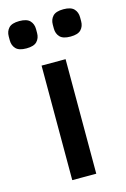

<svg xmlns="http://www.w3.org/2000/svg" viewBox="-142 -788 552 842"><g transform="rotate(-15 134.0 -367.0)"><path d="M78 0V-520H187V0ZM34 -610Q0 -610 -14 -625Q-28 -640 -28 -663V-681Q-28 -704 -14 -719Q0 -734 34 -734Q68 -734 82 -719Q96 -704 96 -681V-663Q96 -640 82 -625Q68 -610 34 -610ZM234 -610Q200 -610 186 -625Q172 -640 172 -663V-681Q172 -704 186 -719Q200 -734 234 -734Q268 -734 282 -719Q296 -704 296 -681V-663Q296 -640 282 -625Q268 -610 234 -610Z"/></g></svg>

Font: IBM Plex Sans Arabic Medm
Style: Regular
Weight: 500
Designer: Mike Abbink, Paul van der Laan, Pieter van Rosmalen, Wael Morcos, Khajak Apelian
Foundry: Bold Monday
Version: Version 1.005